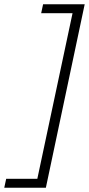

<svg xmlns="http://www.w3.org/2000/svg" viewBox="-79 -770 417 900"><path d="M-59 110H136L318 -750H123L114 -708H261L96 68H-50Z"/></svg>

Font: Geist ExtraLight
Style: Italic
Weight: 200
Italic angle: -12°
Designer: Basement.studio, Andrés Briganti, Mateo Zaragoza
Foundry: Basement.studio, Vercel, Andrés Briganti, Guido Ferreyra, Mateo Zaragoza
Version: Version 1.500